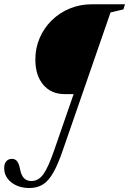

<svg xmlns="http://www.w3.org/2000/svg" viewBox="-42 -782 618 918"><path d="M98 117Q63 117 36 104.5Q9 92 -6.5 70.8Q-22 49.5 -22 22.5Q-22 0.5 -11.8 -11Q-1.5 -22.5 14.5 -22.5Q30 -22.5 39 -12Q48 -1.5 53.5 25Q59.5 57 73 70.2Q86.5 83.5 108 83.5Q142 83.5 165.5 50.8Q189 18 217 -63.5L310 -332H268Q202.5 -332 164.8 -376.8Q127 -421.5 127 -497.5Q127 -552.5 147.8 -600.5Q168.5 -648.5 205.5 -684.8Q242.5 -721 291.5 -741.2Q340.5 -761.5 396.5 -761.5H555.5L548 -737L486.5 -722.5L259 -65.5Q236 2 213.5 42Q191 82 163.8 99.5Q136.5 117 98 117Z"/></svg>

Font: Libre Caslon Condensed
Style: Italic
Weight: 400
Italic angle: -22.583°
Designer: Pablo Impallari, Rodrigo Fuenzalida, Katja Schimmel, Ertekin Erdin
Foundry: Pablo Impallari, Rodrigo Fuenzalida
Version: Version 2.000;gftools[0.9.33]